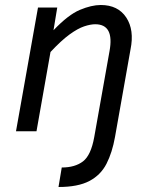

<svg xmlns="http://www.w3.org/2000/svg" viewBox="-20 -525 611 768"><path d="M440 23Q429 85 406 130Q383 175 337.5 199Q292 223 214 223L227 145Q280 145 312 120.5Q344 96 357 23L418 -320Q438 -428 361 -428Q342 -428 316.5 -419.5Q291 -411 258 -387Q225 -363 182 -317L126 0H44L132 -495H209L194 -404Q253 -466 299.5 -485.5Q346 -505 383 -505Q452 -505 485 -455Q518 -405 502 -327Z"/></svg>

Font: Inria Sans
Style: Italic
Weight: 400
Italic angle: -10°
Designer: Black Foundry Team
Foundry: Black Foundry
Version: Version 1.2; ttfautohint (v1.8.3)